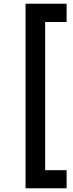

<svg xmlns="http://www.w3.org/2000/svg" viewBox="-20 -859 391 1029"><path d="M117 -839H222V150H117ZM147 -839H337V-741H147ZM147 53H337V150H147Z"/></svg>

Font: BioRhyme SemiBold
Style: Regular
Weight: 600
Designer: Aoife Mooney
Foundry: Aoife Mooney Type
Version: Version 1.600;gftools[0.9.33]